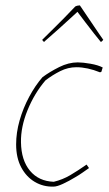

<svg xmlns="http://www.w3.org/2000/svg" viewBox="-20 -688 404 714"><path d="M179 6Q141 7 109.5 -11.5Q78 -30 59 -65.5Q40 -101 40 -151Q40 -195 53 -240.5Q66 -286 88.5 -328Q111 -370 138 -401Q165 -421 200 -438.5Q235 -456 269 -456Q288 -456 316.5 -451Q345 -446 362 -437L360 -431L357 -421L352 -419Q305 -438 264 -438Q233 -438 204 -423.5Q175 -409 149 -389Q108 -341 82.5 -278.5Q57 -216 58 -159Q59 -92 91.5 -53Q124 -14 180 -12Q213 -20 241 -36.5Q269 -53 302 -76L311 -63Q301 -56 287.5 -46.5Q274 -37 260 -29Q237 -15 214.5 -4.5Q192 6 179 6ZM148 -536 144 -532Q139 -535 137 -540Q162 -565 181 -583.5Q200 -602 218.5 -621Q237 -640 260 -664Q264 -666 268.5 -667Q273 -668 277 -668L348 -563L364 -540Q363 -539 360.5 -536Q358 -533 355 -532Q346 -543 330 -563Q314 -583 297.5 -605Q281 -627 268 -644L255 -632Q227 -606 199 -581Q171 -556 148 -536Z"/></svg>

Font: Labrada Thin
Style: Italic
Weight: 100
Italic angle: -7°
Designer: Mercedes Jáuregui
Foundry: Omnibus-Type Team
Version: Version 1.000; ttfautohint (v1.8.4.7-5d5b)